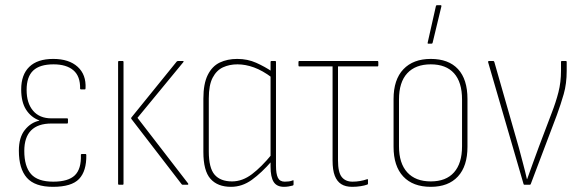

<svg xmlns="http://www.w3.org/2000/svg" viewBox="-20 -715 2237 743"><path d="M185 8Q115 8 84 -27Q53 -62 53 -132Q53 -183 76 -212Q99 -241 132 -248V-249Q100 -261 81 -290.5Q62 -320 62 -369Q62 -426 93.5 -456.5Q125 -487 186 -487Q247 -487 280.5 -456.5Q314 -426 311 -373Q311 -369 308 -369H294Q290 -369 290 -372Q291 -420 264 -443Q237 -466 187 -466Q134 -466 108.5 -442Q83 -418 83 -367Q83 -316 108 -286.5Q133 -257 179 -257H240Q243 -257 243 -254V-241Q243 -237 240 -237H179Q127 -237 100.5 -210.5Q74 -184 74 -131Q74 -71 100 -41.5Q126 -12 186 -12Q244 -12 269.5 -36.5Q295 -61 293 -116Q293 -119 297 -119H311Q314 -119 314 -115Q315 -53 286 -22.5Q257 8 185 8Z M687 0Q685 0 683 -2L489 -254Q486 -257 489 -261L664 -477Q667 -479 669 -479H687Q693 -479 689 -474L512 -259L708 -5Q709 -3 708.5 -1.5Q708 0 706 0ZM441 0Q437 0 437 -4V-475Q437 -479 441 -479H455Q458 -479 458 -475V-4Q458 0 455 0Z M874 8Q822 8 794.5 -23Q767 -54 767 -127V-333Q767 -391 784 -425Q801 -459 830.5 -473Q860 -487 898 -487Q938 -487 971.5 -472Q1005 -457 1033 -438L1032 -415Q996 -442 963 -454Q930 -466 899 -466Q868 -466 843 -454.5Q818 -443 803 -414.5Q788 -386 788 -334V-129Q788 -65 810.5 -39Q833 -13 878 -13Q918 -13 955 -41Q992 -69 1032 -118V-92Q992 -46 954.5 -19Q917 8 874 8ZM1079 8Q1051 8 1039 -11Q1027 -30 1027 -70V-95V-103V-425V-433V-475Q1027 -479 1031 -479H1045Q1048 -479 1048 -475V-74Q1048 -42 1055.5 -27Q1063 -12 1082 -12Q1090 -12 1098 -13Q1106 -14 1113 -17Q1116 -19 1116 -15V-1Q1116 2 1113 3Q1106 5 1097 6.5Q1088 8 1079 8Z M1343 8Q1317 8 1300.5 -2.5Q1284 -13 1275.5 -35Q1267 -57 1267 -94V-458H1138Q1135 -458 1135 -462V-475Q1135 -479 1138 -479H1441Q1444 -479 1444 -475V-462Q1444 -458 1441 -458H1288V-94Q1288 -48 1302.5 -30Q1317 -12 1344 -12Q1359 -12 1373.5 -14.5Q1388 -17 1399 -21Q1404 -23 1404 -19V-4Q1404 -1 1399 0Q1391 3 1375.5 5.5Q1360 8 1343 8Z M1647 8Q1578 8 1540.5 -32Q1503 -72 1503 -147V-332Q1503 -407 1541 -447Q1579 -487 1647 -487Q1716 -487 1752.5 -447.5Q1789 -408 1789 -332V-147Q1789 -72 1752 -32Q1715 8 1647 8ZM1647 -13Q1706 -13 1737 -48Q1768 -83 1768 -149V-330Q1768 -397 1737 -431.5Q1706 -466 1647 -466Q1588 -466 1556 -431.5Q1524 -397 1524 -330V-149Q1524 -83 1556 -48Q1588 -13 1647 -13ZM1637 -546Q1634 -546 1635 -550L1667 -692Q1668 -694 1669 -694.5Q1670 -695 1671 -695H1685Q1689 -695 1688 -690L1654 -549Q1653 -546 1650 -546Z M2009 0Q2007 0 2006 -3L1869 -474Q1868 -479 1873 -479H1888Q1892 -479 1893 -475L1988 -143Q1996 -112 2004 -82.5Q2012 -53 2019 -22H2020Q2031 -54 2042.5 -84.5Q2054 -115 2065 -146L2115 -278Q2131 -319 2141 -358Q2151 -397 2151 -442V-476Q2151 -479 2155 -479H2170Q2173 -479 2173 -475V-441Q2173 -391 2161.5 -351Q2150 -311 2135 -270L2034 -3Q2033 0 2030 0Z"/></svg>

Font: Sofia Sans Condensed Thin
Style: Regular
Weight: 250
Version: Version 4.100